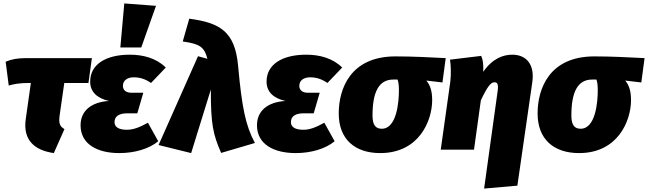

<svg xmlns="http://www.w3.org/2000/svg" viewBox="-20 -873 3780 1120"><path d="M355 -389H496L516 -534H132C80 -534 47 -527 13 -513L31 -374C61 -383 95 -389 153 -389H160L130 -177C113 -53 184 4 294 20L356 -120C327 -136 322 -156 328 -201Z M705 -853 682 -596H804L890 -839ZM676 20C766 20 850 -5 903 -49L843 -157C792 -129 757 -116 720 -116C670 -116 648 -134 648 -160C648 -192 670 -212 723 -212H781L816 -332H746C711 -332 697 -351 697 -372C697 -404 723 -422 760 -422C798 -422 829 -411 861 -389L947 -479C892 -534 815 -554 737 -554C598 -554 506 -498 506 -397C506 -338 545 -300 616 -284C513 -278 450 -227 450 -142C450 -33 546 20 676 20Z M1084 -764 1046 -631C1144 -617 1171 -601 1190 -530L1135 -545L905 -27L1095 20L1210 -351C1209 -146 1224 -86 1270 19L1467 -39C1412 -141 1391 -248 1369 -488C1351 -690 1263 -740 1084 -764Z M1705 20C1795 20 1879 -5 1932 -49L1872 -157C1821 -129 1786 -116 1749 -116C1699 -116 1677 -134 1677 -160C1677 -192 1699 -212 1752 -212H1810L1845 -332H1775C1740 -332 1726 -351 1726 -372C1726 -404 1752 -422 1789 -422C1827 -422 1858 -411 1890 -389L1976 -479C1921 -534 1844 -554 1766 -554C1627 -554 1535 -498 1535 -397C1535 -338 1574 -300 1645 -284C1542 -278 1479 -227 1479 -142C1479 -33 1575 20 1705 20Z M2198 20C2425 20 2501 -169 2501 -289C2501 -343 2489 -377 2467 -403L2561 -392L2580 -534C2477 -539 2390 -544 2287 -544C2023 -544 1956 -354 1956 -211C1956 -61 2050 20 2198 20ZM2207 -122C2171 -122 2153 -144 2153 -199C2153 -335 2189 -410 2276 -409H2299C2304 -397 2307 -378 2307 -346C2307 -280 2295 -122 2207 -122Z M2804 227 2998 210 3085 -393C3100 -495 3052 -554 2968 -554C2917 -554 2853 -533 2799 -454C2800 -502 2798 -521 2787 -547L2605 -525C2610 -496 2612 -443 2607 -398L2551 0H2745L2785 -288C2823 -368 2843 -393 2864 -393C2880 -393 2889 -384 2883 -342Z M3358 20C3585 20 3661 -169 3661 -289C3661 -343 3649 -377 3627 -403L3721 -392L3740 -534C3637 -539 3550 -544 3447 -544C3183 -544 3116 -354 3116 -211C3116 -61 3210 20 3358 20ZM3367 -122C3331 -122 3313 -144 3313 -199C3313 -335 3349 -410 3436 -409H3459C3464 -397 3467 -378 3467 -346C3467 -280 3455 -122 3367 -122Z"/></svg>

Font: Fira Sans Heavy
Style: Italic
Weight: 900
Italic angle: -8°
Designer: bBox Type GmbH & Carrois Corporate GbR & Edenspiekermann AG
Foundry: bBox Type GmbH & Carrois Corporate GbR & Edenspiekermann AG
Version: Version 4.301;PS 004.301;hotconv 1.0.88;makeotf.lib2.5.64775